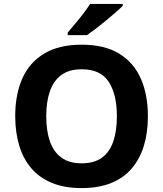

<svg xmlns="http://www.w3.org/2000/svg" viewBox="-20 -954 836 984"><path d="M738 -358Q738 -275 717.5 -207.5Q697 -140 655.5 -91Q614 -42 549.5 -16Q485 10 398 10Q311 10 246.5 -16.5Q182 -43 140.5 -91.5Q99 -140 78.5 -208Q58 -276 58 -359Q58 -470 94.5 -552Q131 -634 206.5 -679.5Q282 -725 399 -725Q515 -725 590 -679.5Q665 -634 701.5 -551.5Q738 -469 738 -358ZM217 -358Q217 -283 236 -229Q255 -175 295 -146Q335 -117 398 -117Q463 -117 502.5 -146Q542 -175 560.5 -229Q579 -283 579 -358Q579 -471 537 -535Q495 -599 399 -599Q335 -599 295 -570Q255 -541 236 -487Q217 -433 217 -358ZM609 -924Q595 -910 572 -890Q549 -870 522.5 -848Q496 -826 470.5 -806.5Q445 -787 426 -774H327V-787Q343 -806 364.5 -831.5Q386 -857 407 -884.5Q428 -912 442 -934H609Z"/></svg>

Font: Noto Sans Gujarati
Style: Regular
Weight: 400
Designer: Jelle Bosma - Monotype Design Team, Universal Thirst
Foundry: Monotype Imaging Inc.
Version: Version 2.102